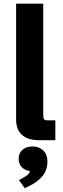

<svg xmlns="http://www.w3.org/2000/svg" viewBox="-20 -752 338 1030"><path d="M188 0Q129.4 0 97.9 -28.6Q66.4 -57.1 66.4 -110.8V-732.4H211.9V-133.8Q211.9 -117.7 216.6 -112.1Q221.2 -106.4 236.3 -106.4H276.9V0ZM112.8 257.3 81.5 213.9 93.3 208Q119.1 193.8 129.6 184.6Q140.1 175.3 140.1 161.6V151.9L154.8 166.5Q121.6 166.5 100.8 148.7Q80.1 130.9 80.1 100.1Q80.1 68.8 100.8 51.3Q121.6 33.7 155.3 33.7Q189.5 33.7 211.9 55.2Q234.4 76.7 234.4 114.3Q234.4 159.7 208.3 191.9Q182.1 224.1 137.2 245.6Z"/></svg>

Font: Schibsted Grotesk
Style: Bold
Weight: 700
Designer: Bakken & Baeck AS, Henrik Kongsvoll
Foundry: Schibsted ASA
Version: Version 1.100;gftools[0.9.25]